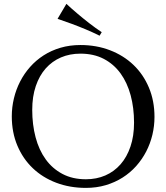

<svg xmlns="http://www.w3.org/2000/svg" viewBox="-20 -941 846 977"><path d="M389.2 -711.9Q470.7 -711.9 539.8 -685.3Q608.9 -658.7 659.2 -610.6Q709.5 -562.5 737.8 -495.1Q766.1 -427.7 766.1 -346.2Q766.1 -299.8 755.4 -254.9Q744.6 -210 723.9 -169.9Q703.1 -129.9 672.9 -95.9Q642.6 -62 603.8 -37.4Q564.9 -12.7 518.1 1.2Q471.2 15.1 417 15.1Q335.4 15.1 266.4 -11Q197.3 -37.1 147 -85Q96.7 -132.8 68.4 -200Q40 -267.1 40 -349.1Q40 -395.5 50.8 -440.4Q61.5 -485.4 82.3 -525.9Q103 -566.4 133.1 -600.3Q163.1 -634.3 201.9 -659.2Q240.7 -684.1 287.8 -698Q335 -711.9 389.2 -711.9ZM417 -28.8Q471.2 -28.8 516.1 -48.3Q561 -67.9 593.5 -105Q626 -142.1 644 -195.6Q662.1 -249 662.1 -316.9Q662.1 -392.1 644.8 -456.3Q627.4 -520.5 593.3 -567.6Q559.1 -614.7 508.1 -641.4Q457 -668 389.2 -668Q335 -668 290 -648.7Q245.1 -629.4 212.6 -592.8Q180.2 -556.2 162.1 -502.9Q144 -449.7 144 -381.8Q144 -307.1 161.1 -242.4Q178.2 -177.7 212.4 -130.4Q246.6 -83 297.9 -55.9Q349.1 -28.8 417 -28.8ZM317.9 -921.4Q345.7 -895.5 376 -870.1Q401.9 -848.1 433.8 -823.2Q465.8 -798.3 497.6 -777.3L486.8 -759.3Q469.7 -768.1 451.7 -776.1Q433.6 -784.2 415.3 -792Q397 -799.8 379.4 -806.6Q361.8 -813.5 346.2 -819.3Q308.6 -833 272.9 -845.2Z"/></svg>

Font: Marcellus
Style: Regular
Weight: 400
Designer: Astigmatic (AOETI)
Foundry: Astigmatic (AOETI)
Version: Version 1.000